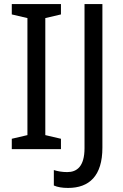

<svg xmlns="http://www.w3.org/2000/svg" viewBox="-20 -734 607 945"><path d="M280 0V-51L203 -69V-645L280 -663V-714H38V-663L115 -645V-69L38 -51V0ZM315 191C419 191 484 132 484 -7V-714H396V-5C396 86 358 113 311 113C286 113 264 109 245 103V179C263 187 286 191 315 191Z"/></svg>

Font: Noto Sans Devanagari UI SemiCondensed
Style: Regular
Weight: 400
Width: 4
Designer: Jelle Bosma - Monotype Design Team
Foundry: Monotype Imaging Inc.
Version: Version 2.004